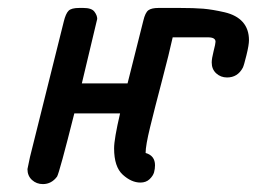

<svg xmlns="http://www.w3.org/2000/svg" viewBox="-20 -464 653 488"><path d="M49.8 -34.2Q49.8 -35.2 56.2 -64.9L142.1 -409.2Q147 -429.2 154.1 -436.5Q161.1 -443.8 181.2 -443.8H191.9Q212.9 -443.8 220 -434.3Q227.1 -424.8 227.1 -416L188 -252H304.2L344.2 -411.1Q349.1 -432.1 357.2 -438Q365.2 -443.8 382.8 -443.8H437Q473.1 -443.8 496.6 -441.9Q520 -439.9 550.5 -432.9Q581.1 -425.8 596.9 -408Q612.8 -390.1 612.8 -361.8Q612.8 -349.6 606.4 -323.7Q600.1 -297.9 597.2 -292Q584 -267.1 557.1 -267.1Q541 -267.1 529.5 -277.6Q518.1 -288.1 518.1 -305.2Q518.1 -314.9 522.9 -334Q527.8 -353 527.8 -357.9Q527.8 -369.1 508.8 -369.1H418.9Q410.2 -329.1 391.6 -258.5Q373 -188 361.6 -141.1Q350.1 -94.2 350.1 -75.2Q374 -68.4 374 -43.9Q374 -35.2 371.6 -26.1Q369.1 -17.1 360.1 -8.5Q351.1 0 336.9 0Q314 0 292 -20Q270 -40 270 -86.9Q270 -110.8 285.2 -175.8H168.9Q130.9 -24.9 125 -15.1Q110.8 3.9 88.9 3.9Q72.8 3.9 61.3 -6.6Q49.8 -17.1 49.8 -34.2Z"/></svg>

Font: CMU Typewriter Text
Style: BoldItalic
Weight: 700
Italic angle: -14.04°
Version: Version 0.7.0